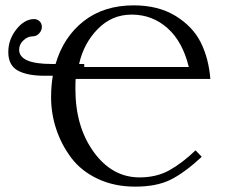

<svg xmlns="http://www.w3.org/2000/svg" viewBox="-20 -678 847 710"><path d="M703.1 -122.1 726.1 -98.1Q661.1 -38.1 609.6 -12.9Q558.1 12.2 480 12.2Q402.8 12.2 341.3 -16.8Q279.8 -45.9 243.4 -94.5Q207 -143.1 188 -200.4Q168.9 -257.8 168.9 -318.8Q168.9 -359.9 175.3 -397.9H144Q80.6 -397.9 45.7 -417.2Q10.7 -436.5 10.7 -485.4Q10.7 -532.2 40.8 -569.8Q70.8 -607.4 106 -607.4Q117.7 -607.4 126.2 -599.4Q134.8 -591.3 134.8 -578.1Q134.8 -565.4 124.8 -554.4Q114.7 -543.5 100.1 -543.5Q82.5 -543.5 66.7 -528.8Q50.8 -514.2 50.8 -494.1Q50.8 -441.4 171.9 -441.4H185.5Q214.8 -541.5 289.6 -599.9Q364.3 -658.2 474.1 -658.2Q565.9 -658.2 629.9 -618.7Q693.8 -579.1 722.9 -520Q752 -460.9 757.8 -386.2H259.8Q258.8 -375 258.8 -349.1Q258.8 -209 326.9 -115.5Q395 -22 496.1 -22Q559.1 -22 606.7 -48.6Q654.3 -75.2 703.1 -122.1ZM678.2 -430.2Q655.3 -524.4 599.1 -574.2Q543 -624 466.8 -624Q394 -624 341.8 -571Q289.6 -518.1 272.5 -441.4H291.5V-430.2Z"/></svg>

Font: Linux Libertine O
Style: Regular
Weight: 400
Designer: Philipp H. Poll
Foundry: Philipp H. Poll
Version: Version 5.3.0